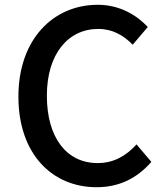

<svg xmlns="http://www.w3.org/2000/svg" viewBox="-20 -770 686 803"><path d="M384 13C479 13 554 -25 613 -93L551 -166C507 -118 456 -88 388 -88C258 -88 176 -195 176 -370C176 -543 264 -649 391 -649C451 -649 497 -622 535 -583L598 -657C553 -706 481 -750 389 -750C203 -750 57 -606 57 -366C57 -125 199 13 384 13Z"/></svg>

Font: Source Han Sans JP Medium
Style: Regular
Weight: 500
Designer: Ryoko NISHIZUKA 西塚涼子 (kana, bopomofo & ideographs); Paul D. Hunt (Latin, Greek & Cyrillic); Sandoll Communications 산돌커뮤니
Foundry: Adobe
Version: Version 2.002;hotconv 1.0.116;makeotfexe 2.5.65601